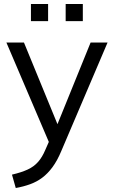

<svg xmlns="http://www.w3.org/2000/svg" viewBox="-20 -715 571 962"><path d="M59 227 40 160Q87 149 118.5 134.5Q150 120 171 96Q192 72 207 36L233 -23L231 11L12 -502H100L281 -61H255L434 -502H519L287 42Q267 90 243 122.5Q219 155 191.5 175.5Q164 196 131 208Q98 220 59 227ZM309 -609V-695H395V-609ZM135 -609V-695H221V-609Z"/></svg>

Font: Mulish ExtraLight
Style: Regular
Weight: 400
Version: Version 3.603